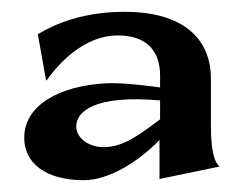

<svg xmlns="http://www.w3.org/2000/svg" viewBox="-20 -731 404 325"><path d="M250 -428 351 -449V-450C347 -453 337 -464 337 -518V-598C337 -663 293 -711 191 -711C125 -711 77 -693 44 -673L58 -595H59C88 -636 131 -671 179 -671C224 -671 251 -649 251 -603V-583C221 -587 188 -591 160 -590C81 -586 21 -553 21 -498C21 -455 57 -426 122 -426C165 -426 215 -458 250 -494ZM109 -517C109 -541 138 -571 251 -561V-529C212 -500 188 -482 155 -482C128 -482 109 -499 109 -517Z"/></svg>

Font: Coconat Demi
Style: Regular
Weight: 400
Designer: Sara Lavazza
Foundry: Collletttivo
Version: Version 1.000;Glyphs 3.2 (3217)